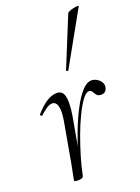

<svg xmlns="http://www.w3.org/2000/svg" viewBox="-142 -794 631 865"><g transform="rotate(-20 174.0 -361.5)"><path d="M105 -6 95 -7Q103 -50 118 -102Q133 -154 153 -205.5Q173 -257 195.5 -300Q218 -343 241.5 -369Q265 -395 287 -395Q300 -395 312.5 -388Q325 -381 332.5 -369Q340 -357 337 -343Q334 -330 326.5 -324.5Q319 -319 308 -319Q293 -319 286.5 -327.5Q280 -336 275.5 -344.5Q271 -353 261 -353Q246 -353 228.5 -329Q211 -305 192 -266Q173 -227 156 -180.5Q139 -134 125.5 -88Q112 -42 105 -6ZM80 8Q67 8 63.5 6.5Q60 5 60 2Q60 -1 65.5 -26.5Q71 -52 75 -74L106 -249Q115 -295 113 -318Q111 -341 103.5 -349.5Q96 -358 87 -358Q72 -358 55.5 -346Q39 -334 26 -322Q24 -320 20 -323.5Q16 -327 18 -330Q46 -362 71.5 -378.5Q97 -395 122 -395Q139 -395 148.5 -383Q158 -371 159 -339.5Q160 -308 149 -249L105 -6Q103 8 80 8ZM206 -473Q205 -470 199.5 -472Q194 -474 196 -476L294 -716Q296 -719 304.5 -722.5Q313 -726 324 -728.5Q335 -731 342.5 -731Q350 -731 348 -727Z"/></g></svg>

Font: Cormorant Garamond Light
Style: Italic
Weight: 300
Italic angle: -10°
Designer: Christian Thalmann (Catharsis Fonts)
Foundry: Catharsis Fonts
Version: Version 4.001